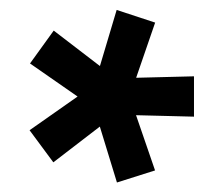

<svg xmlns="http://www.w3.org/2000/svg" viewBox="-20 -735 458 396"><path d="M221.2 -358.6 185.9 -473.9 90 -400.2 41 -466.4 140 -535.9 41.9 -604.1 90.8 -671.9 186.1 -598.8 220.6 -714.5 300 -688.4 260.8 -574.6 380.1 -577.6V-494.4L260.6 -497.4L299.8 -383.5Z"/></svg>

Font: Cairo
Style: Regular
Weight: 400
Designer: Mohamed Gaber, Accademia di Belle Arti di Urbino
Foundry: Kief Type Foundry, Accademia di Belle Arti di Urbino
Version: Version 3.120